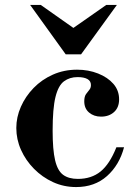

<svg xmlns="http://www.w3.org/2000/svg" viewBox="-20 -744 555 777"><path d="M288 13Q238 13 194.5 -7Q151 -27 117.5 -61Q84 -95 65 -137.5Q46 -180 46 -226Q46 -270 64.5 -312Q83 -354 116 -388Q149 -422 194 -442Q239 -462 292 -462Q338 -462 377 -446.5Q416 -431 439 -404.5Q462 -378 462 -342Q462 -309 441.5 -290.5Q421 -272 389 -272Q360 -272 340.5 -288.5Q321 -305 321 -334Q321 -353 328 -363Q335 -373 341.5 -380.5Q348 -388 348 -400Q348 -416 334 -424Q320 -432 294 -432Q262 -432 239 -415Q216 -398 204.5 -351.5Q193 -305 193 -215Q193 -138 203 -95.5Q213 -53 235.5 -36.5Q258 -20 295 -20Q350 -20 387 -50Q424 -80 451 -148H482Q463 -76 413 -31.5Q363 13 288 13ZM246 -524 102 -724H145L277 -631L410 -724H453L308 -524Z"/></svg>

Font: Libre Bodoni SemiBold
Style: Regular
Weight: 600
Designer: Pablo Impallari, Rodrigo Fuenzalida
Foundry: Impallari Type
Version: Version 2.005;gftools[0.9.23]